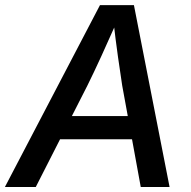

<svg xmlns="http://www.w3.org/2000/svg" viewBox="-43 -748 765 768"><path d="M-23.4 0 356.9 -727.5H492.7L635.3 0H520L445.8 -405.8Q438.5 -452.6 429 -520Q419.4 -587.4 408.7 -680.7H433.1Q393.1 -590.3 362.3 -523.2Q331.5 -456.1 306.6 -405.8L100.1 0ZM149.9 -190.9 165 -283.7H540L524.9 -190.9Z"/></svg>

Font: Inter 18pt Medium
Style: Italic
Weight: 500
Italic angle: -9.3988°
Designer: Rasmus Andersson
Foundry: rsms
Version: Version 4.001;git-66647c0bb